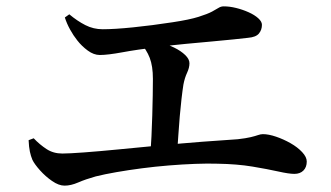

<svg xmlns="http://www.w3.org/2000/svg" viewBox="-20 -666 1040 604"><path d="M183 -82Q165 -82 144 -96.5Q123 -111 106 -130Q89 -149 82 -163Q77 -175 74 -189Q71 -203 70 -225L86 -231Q105 -211 126.5 -197Q148 -183 176 -183Q197 -183 244 -186.5Q291 -190 353 -196Q415 -202 483 -208.5Q551 -215 615 -220Q679 -225 728 -228Q754 -231 768.5 -234.5Q783 -238 791.5 -241Q800 -244 807 -244Q825 -244 848.5 -236Q872 -228 894 -215.5Q916 -203 930.5 -187.5Q945 -172 945 -158Q945 -140 934.5 -129.5Q924 -119 906 -119Q889 -119 855.5 -126.5Q822 -134 774 -142Q726 -150 664 -151Q634 -152 594 -150.5Q554 -149 511 -145.5Q468 -142 426 -136.5Q384 -131 346.5 -124.5Q309 -118 281 -111Q249 -102 226 -92Q203 -82 183 -82ZM453 -179Q455 -205 456.5 -237Q458 -269 459 -302.5Q460 -336 460.5 -366Q461 -396 461 -418Q461 -458 451 -484Q441 -510 420 -533L432 -548Q456 -543 481 -535Q506 -527 527.5 -516.5Q549 -506 562.5 -493Q576 -480 576 -467Q576 -453 568.5 -437Q561 -421 557 -400Q554 -381 551 -355Q548 -329 545.5 -300Q543 -271 541 -240.5Q539 -210 537 -182ZM294 -493Q275 -493 256 -507Q237 -521 223 -539Q211 -554 200.5 -573Q190 -592 184 -611L198 -621Q223 -600 248.5 -587Q274 -574 303 -574Q340 -574 399 -580Q458 -586 523 -596Q576 -604 604.5 -613Q633 -622 647 -629.5Q661 -637 668 -641.5Q675 -646 684 -646Q702 -646 722.5 -641Q743 -636 762 -627.5Q781 -619 792.5 -608.5Q804 -598 804 -588Q804 -572 794.5 -560.5Q785 -549 760 -547Q744 -545 714 -542Q684 -539 646 -535.5Q608 -532 564.5 -528Q521 -524 477 -518Q411 -510 365 -501.5Q319 -493 294 -493Z"/></svg>

Font: Noto Serif HK ExtraLight SemiBold
Style: Regular
Weight: 600
Version: Version 2.002-H1;hotconv 1.1.0;makeotfexe 2.6.0